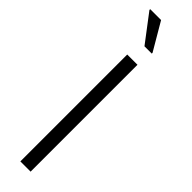

<svg xmlns="http://www.w3.org/2000/svg" viewBox="-313 -891 874 874"><g transform="rotate(45 124.0 -454.0)"><path d="M91 0V-688H157V0ZM120 -770 19 -903V-908H89L167 -775V-770Z"/></g></svg>

Font: Saira Semi Condensed Light
Style: Regular
Weight: 300
Width: 4
Designer: Hector Gatti with collaboration of the Omnibus-Type team
Foundry: Omnibus-Type
Version: Version 1.001; ttfautohint (v1.8)